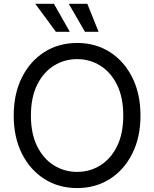

<svg xmlns="http://www.w3.org/2000/svg" viewBox="-20 -960 796 991"><path d="M378.4 10.7Q283.2 10.7 209.2 -36.1Q135.3 -83 93 -167.2Q50.8 -251.5 50.8 -363.3Q50.8 -475.6 93 -560.1Q135.3 -644.5 209.2 -691.4Q283.2 -738.3 378.4 -738.3Q473.1 -738.3 546.9 -691.4Q620.6 -644.5 662.8 -560.1Q705.1 -475.6 705.1 -363.3Q705.1 -251.5 662.8 -167.2Q620.6 -83 546.9 -36.1Q473.1 10.7 378.4 10.7ZM378.4 -72.8Q443.8 -72.8 497.8 -106.4Q551.8 -140.1 584 -204.8Q616.2 -269.5 616.2 -363.3Q616.2 -457.5 584 -522.5Q551.8 -587.4 497.8 -621.1Q443.8 -654.8 378.4 -654.8Q312.5 -654.8 258.3 -621.1Q204.1 -587.4 171.9 -522.5Q139.6 -457.5 139.6 -363.3Q139.6 -269.5 171.9 -204.8Q204.1 -140.1 258.3 -106.4Q312.5 -72.8 378.4 -72.8ZM418.5 -795.9 335 -940.4H430.7L488.8 -795.9ZM268.6 -795.9 162.1 -940.4H258.3L340.3 -795.9Z"/></svg>

Font: Inter 24pt
Style: Regular
Weight: 400
Designer: Rasmus Andersson
Foundry: rsms
Version: Version 4.001;git-66647c0bb